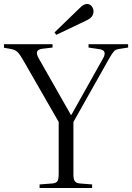

<svg xmlns="http://www.w3.org/2000/svg" viewBox="-24 -945 664 965"><path d="M175 0V-18L240 -23Q259 -25 265 -35Q271 -45 271 -72V-332L90 -647Q75 -673 63.5 -684Q52 -695 30 -699L-4 -705V-723H240V-706L189 -700Q167 -697 162.5 -685.5Q158 -674 171 -651L332 -368H335L493 -650Q505 -670 501 -682.5Q497 -695 475 -698L421 -706V-723H620V-706L575 -699Q558 -697 549 -687.5Q540 -678 523 -648L345 -332V-69Q345 -45 351.5 -35Q358 -25 377 -23L439 -18V0ZM259 -770 250 -782 375 -903Q388 -916 396.5 -920.5Q405 -925 413 -925Q428 -925 437 -913.5Q446 -902 446 -888Q446 -873 437.5 -862Q429 -851 410 -842Z"/></svg>

Font: Literata 60pt Light
Style: Regular
Weight: 300
Designer: Latin by Veronika Burian and Jose Scaglione. Greek by Irene Vlachou. Cyrillic by Vera Evstafieva.
Foundry: TypeTogether
Version: Version 3.103;gftools[0.9.29]